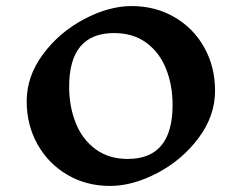

<svg xmlns="http://www.w3.org/2000/svg" viewBox="-20 -603 797 633"><path d="M689 -304Q689 -221 635 -148.5Q581 -76 499.5 -33Q418 10 343 10Q264 10 201.5 -27Q139 -64 103.5 -127.5Q68 -191 68 -269Q68 -352 122 -424.5Q176 -497 257.5 -540Q339 -583 414 -583Q493 -583 556 -546Q619 -509 654 -445.5Q689 -382 689 -304ZM208 -317Q208 -252 229.5 -198Q251 -144 294.5 -111.5Q338 -79 401 -79Q549 -79 549 -257Q549 -322 527.5 -376Q506 -430 462.5 -462Q419 -494 356 -494Q208 -494 208 -317Z"/></svg>

Font: Inknut Antiqua Medium
Style: Regular
Weight: 500
Designer: Claus Eggers Sørensen
Foundry: Claus Eggers Sørensen
Version: Version 1.003; ttfautohint (v1.8.2) -l 8 -r 50 -G 200 -x 14 